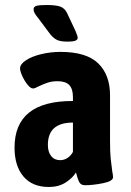

<svg xmlns="http://www.w3.org/2000/svg" viewBox="-20 -738 521 766"><path d="M38 -149Q38 -336 271 -335V-351Q271 -383 256.5 -398.5Q242 -414 210 -414Q188 -414 171 -408.5Q154 -403 133 -393Q119 -385 112 -385Q102 -385 90 -400Q78 -415 69 -434.5Q60 -454 60 -465Q60 -482 83.5 -497.5Q107 -513 144.5 -522Q182 -531 221 -531Q325 -531 372 -485Q419 -439 419 -358V-176Q419 -130 421.5 -106Q424 -82 428 -53Q431 -40 431 -31Q431 -15 390.5 -7Q350 1 319 1Q303 1 296.5 -11Q290 -23 283 -50Q270 -28 242 -10Q214 8 175 8Q109 8 73.5 -34Q38 -76 38 -149ZM271 -132V-249Q171 -249 171 -160Q171 -132 184 -115.5Q197 -99 220 -99Q236 -99 249.5 -108Q263 -117 271 -132ZM180 -602 133 -665Q123 -677 118.5 -685Q114 -693 114 -701Q114 -711 125 -714.5Q136 -718 165 -718Q204 -718 221 -711.5Q238 -705 247 -687L281 -615Q290 -594 290 -587Q290 -580 281.5 -576Q273 -572 249 -572Q222 -572 208 -578.5Q194 -585 180 -602Z"/></svg>

Font: Asap Condensed
Style: Bold
Weight: 700
Designer: Pablo Cosgaya
Foundry: Omnibus-Type
Version: Version 1.010; ttfautohint (v1.8)